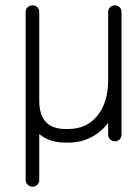

<svg xmlns="http://www.w3.org/2000/svg" viewBox="-20 -529 522 719"><path d="M127 145Q127 155 120 162.5Q113 170 102 170Q91 170 83.5 162.5Q76 155 76 145V-484Q76 -495 83.5 -502Q91 -509 102 -509Q113 -509 120 -502Q127 -495 127 -484V-152Q127 -46 225 -46H236Q304 -46 344.5 -95.5Q385 -145 385 -229V-484Q385 -495 392.5 -502Q400 -509 411 -509Q421 -509 428 -502Q435 -495 435 -484V-25Q435 -14 428 -7Q421 0 411 0Q400 0 392.5 -7Q385 -14 385 -25V-69Q359 -34 320.5 -14.5Q282 5 236 5H225Q165 5 127 -27Z"/></svg>

Font: Libertine Sup
Style: Regular
Weight: 400
Designer: Bastien Sozeau
Foundry: NBR — Bastien Sozeau
Version: Version 2.003; ttfautohint (v1.8.4.7-5d5b);gftools[0.9.33]